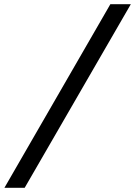

<svg xmlns="http://www.w3.org/2000/svg" viewBox="-20 -730 640 910"><path d="M1 160 503 -710H600L97 160Z"/></svg>

Font: Source Code Pro SemiBold
Style: Italic
Weight: 600
Italic angle: -11°
Monospace: yes
Designer: Paul D. Hunt, Teo Tuominen
Foundry: Adobe Systems Incorporated
Version: Version 1.016;hotconv 1.0.116;makeotfexe 2.5.65601